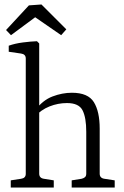

<svg xmlns="http://www.w3.org/2000/svg" viewBox="-20 -837 554 857"><path d="M28 0V-32L74 -39Q95 -42 95 -61V-576Q95 -595 74 -598L19 -606V-633Q47 -643 82 -647.5Q117 -652 145 -653L155 -643V-62Q155 -42 176 -39L220 -32V0ZM300 0V-32L344 -39Q353 -41 359 -46Q365 -51 365 -62V-249Q365 -312 348.5 -344.5Q332 -377 279 -377Q239 -377 201 -362Q163 -347 134 -315L137 -345Q171 -390 214.5 -406.5Q258 -423 301 -423Q373 -423 399 -381Q425 -339 425 -263V-62Q425 -42 446 -39L492 -32V0ZM7 -703 109 -813 165 -817 276 -706 253 -680 137 -760 29 -680Z"/></svg>

Font: Rasa Light
Style: Regular
Weight: 300
Designer: Anna Giedrys (Yrsa+Rasa design), David Brezina (Yrsa art-direction, Rasa art-direction, design)
Foundry: Rosetta Type Foundry
Version: Version 2.004